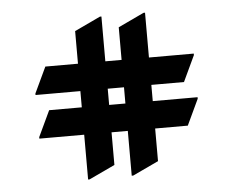

<svg xmlns="http://www.w3.org/2000/svg" viewBox="-43 -680 754 621"><g transform="rotate(-5 334.0 -369.5)"><path d="M223.6 -108.4H218.8V-253.9H73.2V-258.8L112.8 -342.8H218.8V-395.5H73.2V-400.4L112.8 -484.4H218.8V-590.3L302.7 -629.9H307.6V-484.4H360.4V-590.3L444.3 -629.9H449.2V-484.4H594.7V-479.5L555.2 -395.5H449.2V-342.8H594.7V-337.9L555.2 -253.9H449.2V-147.9L365.2 -108.4H360.4V-253.9H307.6V-147.9ZM307.6 -342.8H360.4V-395.5H307.6Z"/></g></svg>

Font: Nova Slim
Style: Book
Weight: 400
Version: Version 2.000